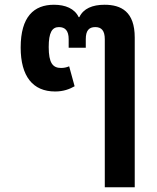

<svg xmlns="http://www.w3.org/2000/svg" viewBox="-20 -580 661 808"><path d="M421 208H547V-422C547 -531 490 -560 420 -560C369 -560 331 -544 314 -508H311C294 -544 255 -560 207 -560C123 -560 67 -510 67 -380C67 -259 118 -195 212 -195C247 -195 273 -205 294 -217L271 -301C260 -296 248 -294 237 -294C202 -294 185 -315 185 -382C185 -443 199 -466 228 -466C254 -466 269 -451 269 -415V-379H341V-415C341 -451 354 -466 381 -466C407 -466 421 -451 421 -415Z"/></svg>

Font: Noto Sans Thai Semi
Style: Regular
Weight: 600
Designer: Monotype Design Team
Foundry: Monotype Imaging Inc.
Version: Version 1.901